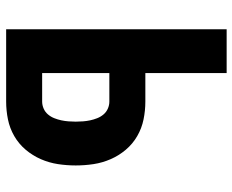

<svg xmlns="http://www.w3.org/2000/svg" viewBox="-88 -688 775 640"><g transform="rotate(90 300.0 -367.5)"><path d="M77 0V-735H223V-464H318Q348 -464 377.5 -458Q407 -452 433 -437Q459 -422 478.5 -399Q498 -376 510 -348.5Q522 -321 526.5 -291.5Q531 -262 531 -232Q531 -202 526.5 -172.5Q522 -143 510 -115.5Q498 -88 478.5 -65Q459 -42 433 -27Q407 -12 377.5 -6Q348 0 318 0ZM223 -120H318Q330 -120 341.5 -125Q353 -130 361 -139.5Q369 -149 373.5 -160.5Q378 -172 380.5 -183.5Q383 -195 384 -207.5Q385 -220 385 -232Q385 -244 384 -256.5Q383 -269 380.5 -280.5Q378 -292 373.5 -303.5Q369 -315 361 -324.5Q353 -334 341.5 -339Q330 -344 318 -344H223Z"/></g></svg>

Font: Iosevka Custom Heavy Extended
Style: Regular
Weight: 900
Width: 7
Monospace: yes
Designer: Belleve Invis
Foundry: Belleve Invis
Version: Version 11.2.4; ttfautohint (v1.8.4)